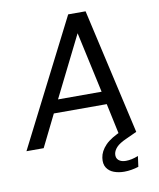

<svg xmlns="http://www.w3.org/2000/svg" viewBox="-101 -775 871 1054"><g transform="rotate(-10 335.0 -248.0)"><path d="M-4 0 352 -700H449L608 0H513L475 -178H180L92 0ZM216 -250H459L385 -589ZM506 204Q475 204 449 194.5Q423 185 409 163.5Q395 142 400 108Q405 72 436 39.5Q467 7 537 -22L593 -46L608 0L547 28Q509 45 492.5 62.5Q476 80 473 99Q470 122 484.5 134.5Q499 147 525 147Q557 147 594 132L586 191Q567 197 546.5 200.5Q526 204 506 204Z"/></g></svg>

Font: Host Grotesk
Style: Italic
Weight: 400
Italic angle: -8°
Designer: Doğukan Karapınar based on Poppins by Indian Type Foundry, Jonny Pinhorn
Foundry: Element Type
Version: Version 1.001; ttfautohint (v1.8.4.7-5d5b)